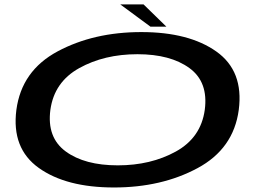

<svg xmlns="http://www.w3.org/2000/svg" viewBox="-20 -824 1149 850"><path d="M484.5 6Q695.5 6 854.8 -79.8Q1014 -165.5 1037 -337.5Q1059.5 -509.5 938 -595.8Q816.5 -682 605.5 -682Q394.5 -682 235 -596.5Q75.5 -511 52.5 -337.5Q30.5 -167 151.8 -80.5Q273 6 484.5 6ZM501.5 -92Q355 -92 271 -153.5Q187 -215 203 -337.5Q220 -461 330.8 -522.5Q441.5 -584 588.5 -584Q734.5 -584 818.8 -522.5Q903 -461 886.5 -337.5Q869.5 -214.5 758.5 -153.2Q647.5 -92 501.5 -92ZM646 -706H716.5L615.5 -804.5H512.5Z"/></svg>

Font: Anybody ExtraExpanded Medium
Style: Italic
Weight: 500
Width: 8
Italic angle: -10°
Version: Version 1.113;gftools[0.9.25]